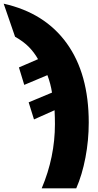

<svg xmlns="http://www.w3.org/2000/svg" viewBox="-95 -785 531 1045"><path d="M204 -110Q204 -143 202 -185L90 -135L61 -228L188 -281Q181 -328 163 -376L37 -323L8 -418L112 -463Q91 -500 62 -529.5Q33 -559 -13 -585L-75 -765Q149 -715 268.5 -549Q388 -383 388 -118Q388 -21 370 73Q352 167 320 240H132Q204 70 204 -110Z"/></svg>

Font: Noto Sans Display Black Narrow
Style: Regular
Weight: 900
Width: 4
Designer: Monotype Design team
Foundry: Monotype Imaging Inc.
Version: Version 1.000